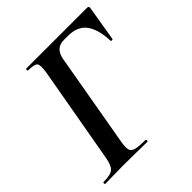

<svg xmlns="http://www.w3.org/2000/svg" viewBox="-172 -749 873 873"><g transform="rotate(-45 264.5 -312.5)"><path d="M13 0Q9 0 9 -6Q9 -12 13 -12Q44 -12 60.5 -18Q77 -24 85 -40Q93 -56 98 -84L180 -547Q187 -591 178 -602Q169 -613 129 -613Q125 -613 125 -619Q125 -625 129 -625H520Q531 -625 529 -613L501 -444Q500 -440 494.5 -440Q489 -440 489 -444Q486 -519 457.5 -557.5Q429 -596 368 -596H342Q314 -596 298.5 -581Q283 -566 278 -539L198 -82Q193 -52 197 -37Q201 -22 221 -17Q241 -12 282 -12Q286 -12 286 -6Q286 0 282 0Q251 0 215 -1Q179 -2 132 -2Q99 -2 67.5 -1Q36 0 13 0Z"/></g></svg>

Font: Cormorant Garamond Light
Style: Italic
Weight: 300
Italic angle: -10°
Designer: Christian Thalmann (Catharsis Fonts)
Foundry: Catharsis Fonts
Version: Version 4.001